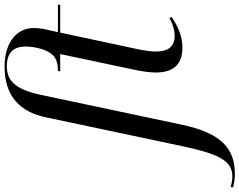

<svg xmlns="http://www.w3.org/2000/svg" viewBox="-264 -686 1050 842"><g transform="rotate(-90 261.0 -265.0)"><path d="M-82 240C26 240 97 187 135 8L266 -611C292 -732 334 -760 392 -760C455 -760 478 -726 478 -678C478 -643 467 -587 442 -560C427 -544 406 -536 371 -536L369 -526H445L374 -191C369 -166 364 -131 364 -107C364 -28 401 10 473 10C523 10 568 -10 608 -38L603 -47C582 -34 550 -24 525 -24C481 -24 456 -48 456 -108C456 -129 461 -161 468 -194L539 -526H660L662 -536H541L552 -585C557 -606 559 -626 559 -644C559 -711 502 -770 390 -770C256 -770 191 -698 168 -591L41 9C7 168 -22 229 -92 229C-107 229 -127 225 -138 222L-140 232C-127 236 -102 240 -82 240Z"/></g></svg>

Font: Noto Serif Display
Style: Italic
Weight: 400
Italic angle: -12°
Designer: Monotype Design Team
Foundry: Monotype Imaging Inc.
Version: Version 2.009